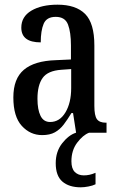

<svg xmlns="http://www.w3.org/2000/svg" viewBox="-20 -567 505 820"><path d="M160 10Q109 10 73 -29.5Q37 -69 37 -151Q37 -231 82 -269Q127 -307 218 -310L283 -313V-373Q283 -429 270.5 -462Q258 -495 218 -495Q179 -495 166.5 -465.5Q154 -436 154 -386Q71 -386 71 -449Q71 -496 114 -521.5Q157 -547 226 -547Q304 -547 343.5 -507.5Q383 -468 383 -373V-115Q383 -73 394 -58Q405 -43 432 -43H435V0H305L292 -84H285Q268 -56 252 -35Q236 -14 214.5 -2Q193 10 160 10ZM194 -46Q235 -46 259.5 -87Q284 -128 284 -191V-272L242 -269Q184 -265 162 -234Q140 -203 140 -145Q140 -99 153 -72.5Q166 -46 194 -46ZM325 233Q275 233 246.5 208.5Q218 184 218 130Q218 80 245.5 45Q273 10 304 0H360Q334 10 309.5 42.5Q285 75 285 122Q285 153 299.5 167.5Q314 182 338 182Q350 182 362 179.5Q374 177 388 171V220Q376 226 357.5 229.5Q339 233 325 233Z"/></svg>

Font: Noto Serif ExtraCondensed Medium
Style: Regular
Weight: 500
Width: 2
Designer: Monotype Design Team
Foundry: Monotype Imaging Inc.
Version: Version 2.015